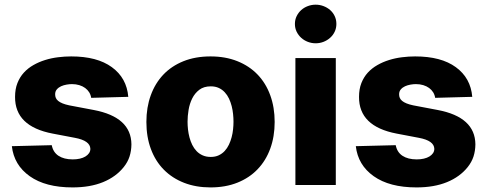

<svg xmlns="http://www.w3.org/2000/svg" viewBox="-20 -795 2093 825"><path d="M202.4 -171.2Q208.1 -141 231.5 -125.5Q255 -110.1 292.6 -110.1Q309.3 -110.1 323.2 -113.3Q337 -116.5 346.9 -122.5Q356.9 -128.6 362.6 -136.9Q368.3 -145.2 368.3 -155.5Q367.2 -190.7 301.8 -202.8L206.7 -220.9Q43.7 -251.8 44.7 -378.9Q44.7 -412.3 54.9 -438Q65 -463.8 82.6 -483Q100.1 -502.1 123.6 -515.4Q147 -528.8 173.8 -537.1Q200.6 -545.5 229.4 -549Q258.2 -552.6 285.9 -552.6Q397.4 -552.6 460.6 -506.4Q524.5 -459.9 531.2 -378.9L371.8 -374.6Q370 -387.4 363.3 -398.3Q356.5 -409.1 345.9 -416.9Q335.2 -424.7 320.7 -429.2Q306.1 -433.6 289.1 -433.6Q279.1 -433.6 266.3 -431.5Q253.6 -429.3 242.5 -424.4Q231.5 -419.4 224.1 -410.7Q216.6 -402 217 -388.8Q217 -381 220 -374.1Q223 -367.2 230.1 -361.3Q237.2 -355.5 248.9 -350.7Q260.7 -345.9 277.7 -342.3L382.8 -322.4Q543.7 -291.9 544.7 -174.7Q544.4 -146.7 536.6 -122.5Q528.8 -98.4 511.7 -77.1Q478.3 -35.2 422.8 -12.4Q367.2 10.3 291.9 10.3Q175.4 10.3 107.6 -38Q40.1 -85.9 30.9 -166.9Z M609 -271Q609 -333.5 627.7 -385.1Q646.3 -436.8 681.6 -474.1Q717 -511.4 768.3 -532Q819.6 -552.6 884.6 -552.6Q948.9 -552.6 1000 -532.1Q1051.1 -511.7 1086.6 -474.8Q1122.2 -437.9 1141.2 -385.8Q1160.2 -333.8 1160.2 -271Q1160.2 -208.1 1141.2 -156.2Q1122.2 -104.4 1086.6 -67.5Q1051.1 -30.5 1000 -10.1Q948.9 10.3 884.6 10.3Q821.7 10.3 770.8 -9.6Q719.8 -29.5 683.8 -66.1Q647.7 -102.6 628.4 -154.7Q609 -206.7 609 -271ZM885.7 -120.7Q905.2 -120.7 919.9 -127.7Q934.7 -134.6 945.5 -146.3Q956.3 -158 963.6 -173.3Q970.9 -188.6 975.3 -205.4Q979.8 -222.3 981.5 -239.5Q983.3 -256.7 983.3 -272Q983.3 -287.6 981.5 -304.9Q979.8 -322.1 975.5 -339Q971.2 -355.8 964 -371.3Q956.7 -386.7 945.8 -398.4Q935 -410.2 920.1 -417.1Q905.2 -424 885.7 -424Q855.8 -424 836.5 -409.3Q817.1 -394.5 805.9 -372Q794.7 -349.4 790.3 -322.8Q785.9 -296.2 785.9 -272Q785.9 -256 787.8 -238.6Q789.8 -221.2 794.2 -204.4Q798.7 -187.5 806.1 -172.4Q813.6 -157.3 824.6 -145.8Q835.6 -134.2 850.7 -127.5Q865.8 -120.7 885.7 -120.7Z M1249.3 0V-545.5H1422.9V0ZM1247.2 -692.1Q1247.2 -710.2 1254.6 -725.5Q1262.1 -740.8 1274.3 -751.8Q1286.6 -762.8 1302.7 -768.8Q1318.9 -774.9 1336.3 -774.9Q1354 -774.9 1370 -768.8Q1386 -762.8 1398.4 -752Q1410.9 -741.1 1418.1 -725.9Q1425.4 -710.6 1425.4 -692.1Q1425.4 -674 1418.1 -658.7Q1410.9 -643.5 1398.4 -632.5Q1386 -621.4 1370 -615.2Q1354 -609 1336.3 -609Q1318.9 -609 1302.7 -615.2Q1286.6 -621.4 1274.3 -632.5Q1262.1 -643.5 1254.6 -658.7Q1247.2 -674 1247.2 -692.1Z M1680.4 -171.2Q1686.1 -141 1709.5 -125.5Q1733 -110.1 1770.6 -110.1Q1787.3 -110.1 1801.1 -113.3Q1815 -116.5 1824.9 -122.5Q1834.9 -128.6 1840.6 -136.9Q1846.2 -145.2 1846.2 -155.5Q1845.2 -190.7 1779.8 -202.8L1684.7 -220.9Q1521.7 -251.8 1522.7 -378.9Q1522.7 -412.3 1532.8 -438Q1543 -463.8 1560.5 -483Q1578.1 -502.1 1601.6 -515.4Q1625 -528.8 1651.8 -537.1Q1678.6 -545.5 1707.4 -549Q1736.2 -552.6 1763.8 -552.6Q1875.4 -552.6 1938.6 -506.4Q2002.5 -459.9 2009.2 -378.9L1849.8 -374.6Q1848 -387.4 1841.3 -398.3Q1834.5 -409.1 1823.9 -416.9Q1813.2 -424.7 1798.7 -429.2Q1784.1 -433.6 1767 -433.6Q1757.1 -433.6 1744.3 -431.5Q1731.5 -429.3 1720.5 -424.4Q1709.5 -419.4 1702.1 -410.7Q1694.6 -402 1695 -388.8Q1695 -381 1698 -374.1Q1701 -367.2 1708.1 -361.3Q1715.2 -355.5 1726.9 -350.7Q1738.6 -345.9 1755.7 -342.3L1860.8 -322.4Q2021.7 -291.9 2022.7 -174.7Q2022.4 -146.7 2014.6 -122.5Q2006.7 -98.4 1989.7 -77.1Q1956.3 -35.2 1900.7 -12.4Q1845.2 10.3 1769.9 10.3Q1653.4 10.3 1585.6 -38Q1518.1 -85.9 1508.9 -166.9Z"/></svg>

Font: Inter P Extra Bold
Style: Regular
Weight: 800
Designer: Rasmus Andersson
Foundry: rsms
Version: Version 3.018;git-588b23468